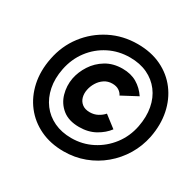

<svg xmlns="http://www.w3.org/2000/svg" viewBox="-159 -903 1104 1086"><g transform="rotate(30 393.5 -360.0)"><path d="M389.6 -155.3Q321.3 -155.3 280.5 -188.2Q239.7 -221.2 225.3 -272Q210.9 -322.8 220.7 -375Q230 -421.9 258.1 -465.3Q286.1 -508.8 332 -536.6Q377.9 -564.5 439.5 -564.5Q494.1 -564.5 533.4 -541.3Q572.8 -518.1 600.1 -477.5L499 -423.8Q492.2 -439.5 475.1 -450.9Q458 -462.4 431.2 -462.4Q402.3 -462.4 379.9 -447.5Q357.4 -432.6 343 -408.9Q328.6 -385.3 323.7 -359.9Q318.4 -333.5 324.7 -310.3Q331.1 -287.1 349.9 -272.5Q368.7 -257.8 399.9 -257.8Q427.7 -257.8 450.7 -270Q473.6 -282.2 488.8 -299.8L564.9 -241.2Q538.6 -205.6 493.7 -180.4Q448.7 -155.3 389.6 -155.3ZM382.3 7.8Q296.4 7.8 228.8 -24.4Q161.1 -56.6 116.9 -113.8Q72.8 -170.9 56.6 -246.3Q40.5 -321.8 57.6 -408.2Q75.7 -501.5 130.6 -573.5Q185.5 -645.5 266.8 -686.8Q348.1 -728 444.3 -728Q532.2 -728 599.9 -695.3Q667.5 -662.6 710.9 -605Q754.4 -547.4 769.8 -471.9Q785.2 -396.5 768.6 -311Q754.9 -242.7 720 -184.6Q685.1 -126.5 633.5 -83.3Q582 -40 518.1 -16.1Q454.1 7.8 382.3 7.8ZM382.3 -79.1Q455.1 -79.1 517.3 -111.1Q579.6 -143.1 622.6 -199.2Q665.5 -255.4 679.7 -327.6Q692.9 -395.5 682.1 -452.6Q671.4 -509.8 639.4 -552Q607.4 -594.2 558.1 -617.4Q508.8 -640.6 444.3 -640.6Q370.6 -640.6 308.1 -609.1Q245.6 -577.6 203.1 -521.5Q160.6 -465.3 146 -391.6Q132.8 -324.7 144.3 -267.8Q155.8 -210.9 187.7 -168.5Q219.7 -126 269.5 -102.5Q319.3 -79.1 382.3 -79.1Z"/></g></svg>

Font: Reddit Sans ExtraBold
Style: Italic
Weight: 800
Italic angle: -11.25°
Designer: Stephen Hutchings
Version: Version 1.013